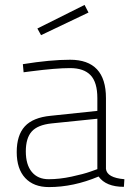

<svg xmlns="http://www.w3.org/2000/svg" viewBox="-20 -752 535 781"><path d="M411 -353V-65Q415 -29 486 -23L484 8Q411 8 381 -34Q279 9 179 9Q117 9 82.5 -28Q48 -65 48 -133.5Q48 -202 81 -238Q114 -274 186 -281L376 -301V-353Q376 -417 348.5 -446Q321 -475 265 -475Q208 -475 107 -462L76 -458L73 -491Q185 -509 265 -509Q411 -509 411 -353ZM348 -54 376 -64V-269L190 -250Q133 -244 109 -217Q85 -190 85 -136Q85 -82 109.5 -52.5Q134 -23 178 -23Q222 -23 271 -33.5Q320 -44 348 -54ZM132 -636 324 -732 340 -701 147 -609Z"/></svg>

Font: Titillium Web ExtraLight
Style: Regular
Weight: 275
Version: Version 1.002;PS 57.000;hotconv 1.0.70;makeotf.lib2.5.55311